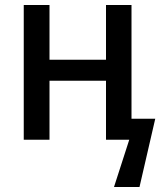

<svg xmlns="http://www.w3.org/2000/svg" viewBox="-20 -559 656 768"><path d="M75 0H178V-236H404V0H497L436 189H538L601 -84H506V-539H404V-320H178V-539H75Z"/></svg>

Font: Noto Sans SemiCondensed Medium
Style: Regular
Weight: 500
Width: 4
Designer: Monotype Design Team
Foundry: Monotype Imaging Inc.
Version: Version 2.013